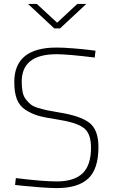

<svg xmlns="http://www.w3.org/2000/svg" viewBox="-20 -954 576 981"><path d="M468 -695 464 -660Q327 -677 269 -677Q91 -677 91 -537Q91 -507 95.5 -484.5Q100 -462 112 -446.5Q124 -431 137 -420.5Q150 -410 175 -402.5Q200 -395 221 -390.5Q242 -386 279 -380Q388 -363 435.5 -327.5Q483 -292 483 -203Q483 -90 430.5 -41.5Q378 7 271 7Q238 7 184.5 3Q131 -1 94 -5L57 -9L61 -44Q199 -27 270 -27Q358 -27 401.5 -68Q445 -109 445 -200Q445 -273 407 -301Q369 -329 270 -344Q210 -353 176.5 -362.5Q143 -372 111.5 -392Q80 -412 66.5 -446.5Q53 -481 53 -535Q53 -711 269 -711Q303 -711 353 -707Q403 -703 436 -699ZM421 -934 287 -809H257L123 -934H168L272 -838L375 -934Z"/></svg>

Font: TitilliumText22L Th
Style: Thin
Weight: 100
Designer: Campivisivi
Foundry: Campivisivi
Version: 1.000